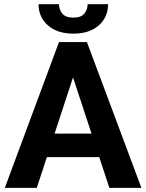

<svg xmlns="http://www.w3.org/2000/svg" viewBox="-20 -916 712 936"><path d="M513.2 0 463.9 -149.9H208.5L159.2 0H3.4L267.6 -710.9H403.8L669.4 0ZM246.1 -264.6H426.3L335.9 -538.6ZM407.2 -895.5H506.8Q506.8 -832 461.2 -792Q415.5 -752 337.9 -752Q259.8 -752 213.9 -792Q168 -832 168 -895.5H267.6Q267.6 -870.1 283.4 -850.1Q299.3 -830.1 337.9 -830.1Q375.5 -830.1 391.4 -850.1Q407.2 -870.1 407.2 -895.5Z"/></svg>

Font: Vazirmatn RD UI
Style: Bold
Weight: 700
Designer: Saber Rastikerdar
Foundry: Saber Rastikerdar
Version: Version 33.003